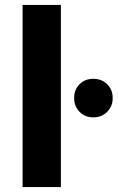

<svg xmlns="http://www.w3.org/2000/svg" viewBox="-20 -762 479 782"><path d="M72 -742H228V0H72ZM282 -363Q282 -397 304 -419Q326 -441 360 -441Q394 -441 416.5 -419Q439 -397 439 -363Q439 -329 416.5 -306.5Q394 -284 360 -284Q326 -284 304 -306.5Q282 -329 282 -363Z"/></svg>

Font: mBank
Style: Bold
Weight: 700
Designer: Julieta Ulanovsky
Foundry: Julieta Ulanovsky
Version: Version 7.200